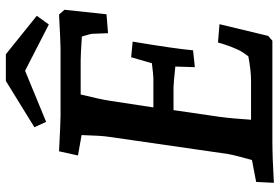

<svg xmlns="http://www.w3.org/2000/svg" viewBox="-166 -760 932 639"><g transform="rotate(-90 299.5 -441.0)"><path d="M13 -54 86 -68Q102 -125 106 -148L163 -543Q167 -567 169 -635L101 -647L115 -710Q213 -705 233 -705H458Q475 -705 570 -710L586 -692L571 -552L508 -547L506 -599Q506 -605 497 -634Q437 -638 419 -638H304Q288 -573 283 -540L261 -396H357Q368 -396 408 -401L428 -470L480 -465Q457 -328 451 -264L395 -258L397 -323Q339 -329 328 -329H252L230 -178Q224 -134 220 -71H349Q384 -71 431 -80Q450 -105 455 -119Q461 -132 467 -149Q473 -166 477 -181L538 -176L499 -14L483 0H368H151Q95 0 10 5ZM383 -823 213 -753 195 -792 349 -887H438L566 -784L537 -744Z"/></g></svg>

Font: Andada Pro
Style: Bold Italic
Weight: 700
Italic angle: -7°
Designer: Carolina Giovagnoli
Foundry: Huerta Tipografica
Version: Version 3.005; ttfautohint (v1.8.4)